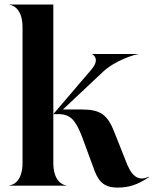

<svg xmlns="http://www.w3.org/2000/svg" viewBox="-20 -820 678 848"><path d="M22.5 0H272V-1.5C267 -1.5 215.5 -10 215.5 -100.5V-800H22.5V-798.5C28 -798.5 79.5 -790 79.5 -699.5V-100.5C79.5 -10 28 -1.5 22.5 -1.5ZM340 -336.5H258L435 -503C490 -554.5 578 -580.5 591 -580.5V-581.5H387V-580.5C387.5 -580.5 426 -562 383 -512L215.5 -316H236.5C293 -316 314.5 -288 343.5 -213L398 -65C419.5 -8 450.5 8.5 499 8.5C550 8.5 587.5 -4 638.5 -38L636.5 -39.5C588.5 -16.5 558.5 -45 534 -113L486 -234C455 -315.5 422 -336.5 340 -336.5Z"/></svg>

Font: Beautique Display
Style: Bold
Weight: 700
Designer: Nhat-Quang Ngo
Version: Version 1.100;Glyphs 3.2.3 (3260)